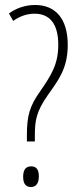

<svg xmlns="http://www.w3.org/2000/svg" viewBox="-20 -744 314 771"><path d="M88 -201V-176H120V-198C120 -262 126 -296 172 -362C215 -423 252 -469 252 -564C252 -672 200 -724 121 -724C80 -724 43 -710 16 -690L33 -660C58 -678 87 -689 119 -689C179 -689 214 -649 214 -564C214 -485 185 -441 141 -377C99 -318 88 -279 88 -201ZM73 -34C73 -10 81 7 104 7C125 7 136 -8 136 -36C136 -63 126 -76 105 -76C81 -76 73 -59 73 -34Z"/></svg>

Font: Noto Sans Ethiopic ExtraCondensed ExtraLight
Style: Regular
Weight: 200
Width: 2
Designer: Monotype Design Team
Foundry: Monotype Imaging Inc.
Version: Version 2.102